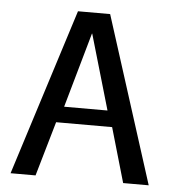

<svg xmlns="http://www.w3.org/2000/svg" viewBox="-46 -623 605 666"><g transform="rotate(5 256.5 -290.0)"><path d="M15 0H102L157 -190H352L407 0H496L311 -580H199ZM180 -246 254 -507H255L331 -246Z"/></g></svg>

Font: Charger Sport
Style: DfBdNrw
Weight: 400
Designer: Jasper
Foundry: Cannot Into Space Fonts
Version: Version 1.1